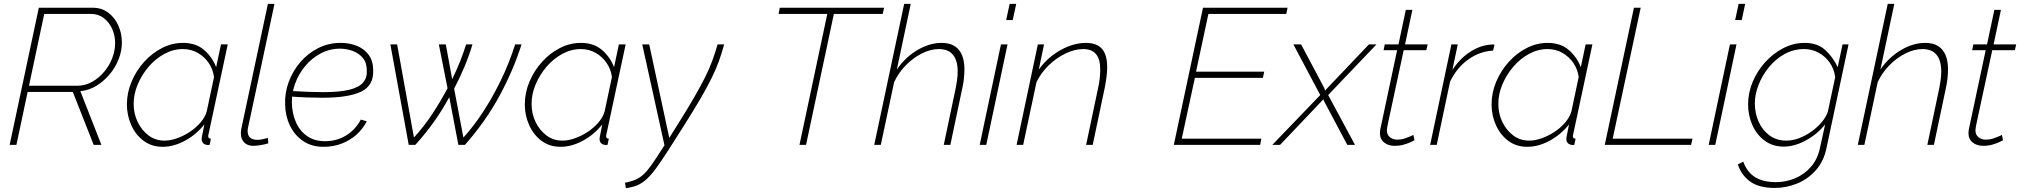

<svg xmlns="http://www.w3.org/2000/svg" viewBox="-20 -750 10458 994"><path d="M30 0 181 -710H459Q507 -710 541 -684Q575 -658 593 -617Q611 -576 611 -531Q611 -486 594 -443Q577 -400 547 -364.5Q517 -329 478.5 -305.5Q440 -282 396 -278L505 0H465L357 -274H123L65 0ZM379 -306Q420 -306 455.5 -325.5Q491 -345 518.5 -377.5Q546 -410 561 -449Q576 -488 576 -526Q576 -567 560.5 -601Q545 -635 517 -656.5Q489 -678 451 -678H209L130 -306Z M822 10Q765 10 723.5 -21Q682 -52 659.5 -102.5Q637 -153 637 -209Q637 -270 661 -327Q685 -384 726 -429.5Q767 -475 819 -501.5Q871 -528 927 -528Q995 -528 1037.5 -490.5Q1080 -453 1099 -402L1124 -520H1159L1060 -57Q1059 -55 1058.5 -51.5Q1058 -48 1058 -45Q1058 -32 1072 -32L1065 0Q1062 0 1058 0.5Q1054 1 1051 0Q1037 -2 1030.5 -10.5Q1024 -19 1024 -31Q1024 -35 1025 -40.5Q1026 -46 1029 -60.5Q1032 -75 1038 -106Q997 -54 938.5 -22Q880 10 822 10ZM832 -22Q862 -22 896 -34Q930 -46 961.5 -66.5Q993 -87 1017 -114.5Q1041 -142 1050 -172L1088 -351Q1083 -390 1061.5 -422.5Q1040 -455 1005 -475.5Q970 -496 927 -496Q877 -496 831 -471Q785 -446 749.5 -404.5Q714 -363 693 -313Q672 -263 672 -212Q672 -161 693 -118Q714 -75 749.5 -48.5Q785 -22 832 -22Z M1292 5Q1262 5 1244.5 -12Q1227 -29 1227 -59Q1227 -65 1227.5 -70.5Q1228 -76 1229 -82L1367 -730H1401L1264 -89Q1263 -85 1262.5 -81Q1262 -77 1262 -72Q1262 -26 1313 -26Q1324 -26 1339 -29Q1354 -32 1367 -36L1369 -8Q1354 -3 1331 1Q1308 5 1292 5Z M1654 10Q1593 10 1549 -20Q1505 -50 1481 -100Q1457 -150 1456 -210Q1454 -270 1475 -326.5Q1496 -383 1535 -428.5Q1574 -474 1627.5 -501Q1681 -528 1744 -528Q1790 -528 1828 -512.5Q1866 -497 1889 -465.5Q1912 -434 1912 -386Q1915 -307 1849.5 -275.5Q1784 -244 1650 -244Q1612 -244 1570 -245.5Q1528 -247 1476 -251L1484 -279Q1538 -276 1577.5 -274.5Q1617 -273 1653 -273Q1739 -273 1789 -285.5Q1839 -298 1860 -323Q1881 -348 1879 -385Q1879 -426 1858 -450.5Q1837 -475 1805.5 -486.5Q1774 -498 1740 -498Q1686 -498 1639.5 -473Q1593 -448 1559.5 -407.5Q1526 -367 1508 -317.5Q1490 -268 1491 -219Q1492 -163 1512 -117.5Q1532 -72 1570 -45.5Q1608 -19 1662 -19Q1725 -19 1773 -49.5Q1821 -80 1848 -131L1879 -122Q1858 -82 1825 -52.5Q1792 -23 1749 -6.5Q1706 10 1654 10Z M2001 -520H2036L2123 -38Q2176 -96 2219 -161.5Q2262 -227 2297 -293L2252 -520H2288L2321 -340Q2344 -387 2362 -432.5Q2380 -478 2393 -520H2426Q2409 -463 2385 -405.5Q2361 -348 2331 -291L2379 -38Q2419 -82 2453.5 -130.5Q2488 -179 2517 -229Q2546 -279 2570.5 -329Q2595 -379 2614 -427.5Q2633 -476 2647 -520H2680Q2639 -390 2568 -257.5Q2497 -125 2387 0H2353L2306 -247Q2272 -184 2228 -121.5Q2184 -59 2130 0H2096Z M2882 10Q2825 10 2783.5 -21Q2742 -52 2719.5 -102.5Q2697 -153 2697 -209Q2697 -270 2721 -327Q2745 -384 2786 -429.5Q2827 -475 2879 -501.5Q2931 -528 2987 -528Q3055 -528 3097.5 -490.5Q3140 -453 3159 -402L3184 -520H3219L3120 -57Q3119 -55 3118.5 -51.5Q3118 -48 3118 -45Q3118 -32 3132 -32L3125 0Q3122 0 3118 0.5Q3114 1 3111 0Q3097 -2 3090.5 -10.5Q3084 -19 3084 -31Q3084 -35 3085 -40.5Q3086 -46 3089 -60.5Q3092 -75 3098 -106Q3057 -54 2998.5 -22Q2940 10 2882 10ZM2892 -22Q2922 -22 2956 -34Q2990 -46 3021.5 -66.5Q3053 -87 3077 -114.5Q3101 -142 3110 -172L3148 -351Q3143 -390 3121.5 -422.5Q3100 -455 3065 -475.5Q3030 -496 2987 -496Q2937 -496 2891 -471Q2845 -446 2809.5 -404.5Q2774 -363 2753 -313Q2732 -263 2732 -212Q2732 -161 2753 -118Q2774 -75 2809.5 -48.5Q2845 -22 2892 -22Z M3216 196Q3258 188 3283.5 173.5Q3309 159 3331 132.5Q3353 106 3382 61L3420 2L3305 -520H3341L3445 -36L3498 -121Q3544 -194 3575.5 -249Q3607 -304 3629.5 -348.5Q3652 -393 3667 -434Q3682 -475 3695 -520H3729Q3716 -472 3700.5 -430Q3685 -388 3662.5 -342.5Q3640 -297 3606.5 -239.5Q3573 -182 3523 -103L3441 26Q3405 82 3378.5 118.5Q3352 155 3328 177Q3304 199 3278.5 209.5Q3253 220 3220 224Z M4263 -678H4011L4017 -710H4557L4550 -678H4297L4153 0H4119Z M4661 -730H4695L4623 -390Q4666 -453 4729 -490.5Q4792 -528 4855 -528Q4895 -528 4921 -512Q4947 -496 4960 -465.5Q4973 -435 4973 -391Q4973 -370 4970.5 -345.5Q4968 -321 4962 -294L4900 0H4866L4927 -290Q4932 -315 4935 -337.5Q4938 -360 4938 -379Q4938 -437 4913.5 -466.5Q4889 -496 4841 -496Q4798 -496 4753 -473.5Q4708 -451 4670 -412.5Q4632 -374 4609 -325L4540 0H4506Z M5162 -520H5196L5086 0H5052ZM5207 -730H5241L5223 -646H5189Z M5353 -520H5385L5358 -390Q5387 -431 5427 -462Q5467 -493 5512.5 -510.5Q5558 -528 5602 -528Q5640 -528 5664.5 -514Q5689 -500 5700.5 -472Q5712 -444 5712 -402Q5712 -379 5708.5 -352Q5705 -325 5699 -294L5637 0H5603L5664 -290Q5671 -320 5673.5 -344.5Q5676 -369 5676 -390Q5676 -444 5654 -470Q5632 -496 5588 -496Q5544 -496 5497 -473.5Q5450 -451 5410 -412.5Q5370 -374 5346 -325L5277 0H5243Z M6208 -710H6646L6639 -678H6236L6172 -379H6525L6518 -347H6166L6098 -32H6510L6504 0H6057Z M6815 -258 6676 -520H6716L6836 -294L6840 -281L6849 -291L7067 -520H7106L6856 -258L6995 0H6955L6836 -224L6831 -236L6821 -225L6607 0H6567Z M7124 -61Q7124 -66 7124.5 -71Q7125 -76 7126 -81L7213 -490H7143L7149 -520H7220L7258 -699H7292L7254 -520H7371L7364 -490H7247L7169 -127Q7164 -104 7162 -93Q7160 -82 7160 -76Q7160 -52 7176 -39.5Q7192 -27 7213 -27Q7234 -27 7252 -33Q7270 -39 7282.5 -44.5Q7295 -50 7297 -52L7303 -24Q7301 -23 7286 -15.5Q7271 -8 7248.5 -1.5Q7226 5 7200 5Q7167 5 7145.5 -12.5Q7124 -30 7124 -61Z M7494 -520H7527L7499 -388Q7539 -448 7591 -481.5Q7643 -515 7696 -519Q7702 -520 7707.5 -520Q7713 -520 7717 -519L7710 -488Q7642 -485 7582 -442.5Q7522 -400 7487 -327L7418 0H7384Z M7887 10Q7830 10 7788.5 -21Q7747 -52 7724.5 -102.5Q7702 -153 7702 -209Q7702 -270 7726 -327Q7750 -384 7791 -429.5Q7832 -475 7884 -501.5Q7936 -528 7992 -528Q8060 -528 8102.5 -490.5Q8145 -453 8164 -402L8189 -520H8224L8125 -57Q8124 -55 8123.5 -51.5Q8123 -48 8123 -45Q8123 -32 8137 -32L8130 0Q8127 0 8123 0.5Q8119 1 8116 0Q8102 -2 8095.5 -10.5Q8089 -19 8089 -31Q8089 -35 8090 -40.5Q8091 -46 8094 -60.5Q8097 -75 8103 -106Q8062 -54 8003.5 -22Q7945 10 7887 10ZM7897 -22Q7927 -22 7961 -34Q7995 -46 8026.5 -66.5Q8058 -87 8082 -114.5Q8106 -142 8115 -172L8153 -351Q8148 -390 8126.5 -422.5Q8105 -455 8070 -475.5Q8035 -496 7992 -496Q7942 -496 7896 -471Q7850 -446 7814.5 -404.5Q7779 -363 7758 -313Q7737 -263 7737 -212Q7737 -161 7758 -118Q7779 -75 7814.5 -48.5Q7850 -22 7897 -22Z M8439 -710H8474L8329 -32H8742L8735 0H8288Z M8936 -520H8970L8860 0H8826ZM8981 -730H9015L8997 -646H8963Z M9168 223Q9085 223 9039.5 189Q8994 155 8977 101L9005 87Q9025 142 9067 167.5Q9109 193 9174 193Q9226 193 9273.5 173Q9321 153 9355.5 113.5Q9390 74 9402 16L9429 -106Q9388 -55 9329 -23Q9270 9 9215 9Q9157 9 9115.5 -22Q9074 -53 9052 -103Q9030 -153 9030 -210Q9030 -269 9053.5 -325.5Q9077 -382 9118 -427.5Q9159 -473 9212 -500.5Q9265 -528 9323 -528Q9389 -528 9429.5 -491Q9470 -454 9494 -402L9519 -520H9550L9436 16Q9422 85 9380.5 131.5Q9339 178 9283 200.5Q9227 223 9168 223ZM9228 -22Q9261 -22 9295 -35Q9329 -48 9359.5 -70Q9390 -92 9412 -118.5Q9434 -145 9443 -172L9481 -351Q9475 -394 9452 -426.5Q9429 -459 9394.5 -477.5Q9360 -496 9320 -496Q9266 -496 9219.5 -470.5Q9173 -445 9138.5 -403Q9104 -361 9084.5 -311.5Q9065 -262 9065 -215Q9065 -163 9085 -119Q9105 -75 9141.5 -48.5Q9178 -22 9228 -22Z M9753 -730H9787L9715 -390Q9758 -453 9821 -490.5Q9884 -528 9947 -528Q9987 -528 10013 -512Q10039 -496 10052 -465.5Q10065 -435 10065 -391Q10065 -370 10062.5 -345.5Q10060 -321 10054 -294L9992 0H9958L10019 -290Q10024 -315 10027 -337.5Q10030 -360 10030 -379Q10030 -437 10005.5 -466.5Q9981 -496 9933 -496Q9890 -496 9845 -473.5Q9800 -451 9762 -412.5Q9724 -374 9701 -325L9632 0H9598Z M10171 -61Q10171 -66 10171.5 -71Q10172 -76 10173 -81L10260 -490H10190L10196 -520H10267L10305 -699H10339L10301 -520H10418L10411 -490H10294L10216 -127Q10211 -104 10209 -93Q10207 -82 10207 -76Q10207 -52 10223 -39.5Q10239 -27 10260 -27Q10281 -27 10299 -33Q10317 -39 10329.5 -44.5Q10342 -50 10344 -52L10350 -24Q10348 -23 10333 -15.5Q10318 -8 10295.5 -1.5Q10273 5 10247 5Q10214 5 10192.5 -12.5Q10171 -30 10171 -61Z"/></svg>

Font: Raleway Thin ExtraLight
Style: Italic
Weight: 250
Italic angle: -12°
Version: Version 4.026